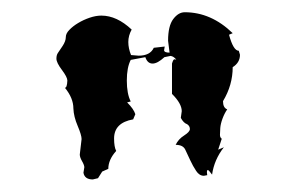

<svg xmlns="http://www.w3.org/2000/svg" viewBox="-20 -592 484 309"><path d="M277.3 -572.3Q319.8 -572.3 354.5 -538.6L348.6 -536.1Q355.5 -510.3 364.3 -510.3L366.2 -503.9Q366.2 -491.2 354.5 -483.9Q354.5 -455.1 338.9 -429.2Q338.9 -418.5 345.7 -416Q341.3 -409.7 338.1 -401.1Q335 -392.6 334.5 -386Q334 -379.4 334 -375Q334 -370.6 336.9 -368.7L331.1 -351.1L340.3 -355Q324.7 -335 321.3 -311Q315.9 -318.4 314.5 -318.4Q313 -318.4 313 -314.5L313.5 -310.1L308.1 -309.1Q300.8 -309.1 295.7 -316.9Q290.5 -324.7 286.1 -334.2Q281.7 -343.8 278.1 -351.3Q274.4 -358.9 262.7 -358.9Q267.1 -368.2 276.4 -374Q285.6 -379.9 285.6 -384.3Q285.6 -389.2 281.2 -392.1Q275.4 -394 271 -402.3L272.5 -413.1Q272.5 -425.3 256.8 -440.9V-489.7Q258.8 -496.6 260.7 -496.6L263.7 -496.1Q259.3 -501.5 254.4 -502L244.6 -500Q233.4 -489.7 225.6 -489.7Q217.3 -489.7 213.9 -500L190.4 -495.6Q184.1 -483.4 184.1 -462.4Q184.1 -440.9 190.4 -428.7L184.6 -427.2Q195.3 -416.5 197.8 -408.2L194.3 -399.9Q163.6 -394.5 163.6 -369.1Q163.6 -355.5 167 -349.1Q154.3 -335 154.3 -320.3L144.5 -315.9L137.7 -305.2L129.4 -303.2Q116.2 -303.2 114.3 -314L115.7 -322.8Q115.7 -326.2 112.1 -332.5Q108.4 -338.9 108.4 -343.3L111.3 -368.2Q111.3 -374.5 105 -389.4Q98.6 -404.3 98.1 -417.5Q98.1 -434.1 84.5 -450.7Q87.9 -450.7 88.4 -462.4Q88.4 -467.8 79.6 -479.5Q70.8 -491.2 70.8 -497.6Q70.8 -503.4 73.2 -506.8Q75.7 -510.3 80.8 -518.1Q85.9 -525.9 85.9 -532.2Q85.9 -538.1 91.6 -543.9Q97.2 -549.8 105.7 -554.9Q114.3 -560.1 124.3 -563.5Q134.3 -566.9 143.1 -566.9Q168 -566.9 191.9 -544.4Q186.5 -534.7 186.5 -524.4Q186.5 -514.2 190.9 -503.4L203.1 -502.4Q221.7 -502.4 227.5 -515.1L245.1 -517.1L244.1 -511.2Q244.1 -507.3 252.9 -507.3L250.5 -526.4Q250.5 -550.3 258.8 -561.3Q267.1 -572.3 277.3 -572.3Z"/></svg>

Font: Truetypewriter PolyglOTT
Style: Regular
Weight: 400
Designer: Sergey Beatoff a.k.a. Sam_T
Version: Version 3.76